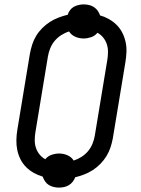

<svg xmlns="http://www.w3.org/2000/svg" viewBox="-20 -804 640 873"><path d="M248 49Q236 49 223.5 46Q211 43 201 36.5Q191 30 184.5 20Q178 10 174 -1Q153 -7 133.5 -18Q114 -29 98.5 -44.5Q83 -60 73 -80Q63 -100 58.5 -122Q54 -144 54.5 -167.5Q55 -191 59 -215L116 -560Q120 -581 126.5 -601.5Q133 -622 144.5 -641Q156 -660 172 -676Q188 -692 206.5 -704Q225 -716 246 -724Q267 -732 288 -737Q291 -748 298.5 -758Q306 -768 316.5 -773.5Q327 -779 338 -781.5Q349 -784 361 -784Q373 -784 385.5 -781Q398 -778 407.5 -771.5Q417 -765 424 -755.5Q431 -746 435 -734Q456 -728 475.5 -717Q495 -706 510.5 -690.5Q526 -675 536 -655.5Q546 -636 551 -613.5Q556 -591 555 -567.5Q554 -544 550 -520L493 -175Q489 -154 482.5 -134Q476 -114 464.5 -95Q453 -76 437 -59.5Q421 -43 402.5 -31Q384 -19 363.5 -11Q343 -3 322 2Q318 13 310.5 22.5Q303 32 293 38Q283 44 271.5 46.5Q260 49 248 49ZM315 -74Q334 -80 351 -91Q368 -102 380.5 -117Q393 -132 400.5 -150.5Q408 -169 411 -187L468 -532Q471 -550 471 -568.5Q471 -587 465.5 -603.5Q460 -620 449 -633.5Q438 -647 423 -655Q412 -641 394.5 -635Q377 -629 361 -629Q340 -629 322 -637Q304 -645 294 -661Q275 -655 258 -644Q241 -633 228.5 -618Q216 -603 208.5 -584.5Q201 -566 198 -548L141 -203Q138 -185 138 -166.5Q138 -148 143.5 -131.5Q149 -115 160 -101.5Q171 -88 186 -80Q197 -94 214.5 -100Q232 -106 248 -106Q269 -106 287 -98Q305 -90 315 -74Z"/></svg>

Font: Zed Sans Extended
Style: Italic
Weight: 400
Width: 7
Italic angle: -9°
Designer: Belleve Invis
Foundry: Belleve Invis
Version: Version 1.0.0; ttfautohint (v1.8.4)